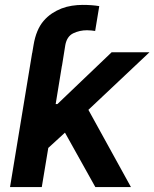

<svg xmlns="http://www.w3.org/2000/svg" viewBox="-20 -757 625 777"><path d="M110.1 -542.6H110.4L115.8 -574.6Q126.1 -637.1 156.6 -672.6Q171.9 -690.3 190.3 -702.6Q208.8 -714.8 229 -722.7Q249.3 -730.5 271.1 -733.8Q293 -737.2 314.6 -737.2Q352.6 -737.2 381.7 -732.2L365.1 -631.7Q358 -632.8 349.4 -633.7Q340.9 -634.6 332 -634.6Q302.2 -634.6 276.3 -622.2Q250.7 -609.7 244.3 -574.6L230.8 -490.4H230.5L205.3 -335.9H212.4L431.8 -545.5H584.9L337.7 -312.5L509.9 0H365.8L242.9 -220.2L175.4 -158.4L149.1 0H20.6Z"/></svg>

Font: Inter P Semi Bold
Style: Italic
Weight: 600
Italic angle: 9.39999°
Designer: Rasmus Andersson
Foundry: rsms
Version: Version 3.018;git-588b23468